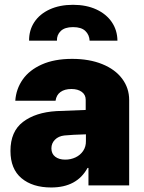

<svg xmlns="http://www.w3.org/2000/svg" viewBox="-20 -787 612 815"><path d="M219.7 -315.4 343.8 -320.3V-363.3Q343.8 -384.8 327.1 -397Q310.5 -409.2 283.2 -409.2Q254.4 -409.2 236.8 -396.5Q219.2 -383.8 215.8 -359.4H44.9Q48.3 -409.2 76.4 -449.5Q104.5 -489.7 157.7 -513.4Q210.9 -537.1 286.1 -537.1Q358.9 -537.1 413.8 -514.9Q468.8 -492.7 498.5 -452.9Q528.3 -413.1 528.3 -362.3V0H355.5V-74.2H351.6Q306.6 8.8 197.3 8.8Q118.2 8.8 71.3 -30.5Q24.4 -69.8 24.4 -146.5Q24.4 -229 77.6 -269.5Q130.9 -310.1 219.7 -315.4ZM256.8 -109.4Q280.3 -109.4 300.5 -118.9Q320.8 -128.4 333 -146.5Q345.2 -164.6 344.7 -188.5V-216.8Q286.6 -215.3 252.9 -211.9Q228 -209 213.1 -193.8Q198.2 -178.7 198.2 -157.2Q198.2 -134.3 214.4 -121.8Q230.5 -109.4 256.8 -109.4ZM290 -766.6Q346.2 -766.6 388.7 -747.1Q431.2 -727.5 454.6 -693.1Q478 -658.7 478.5 -614.3H360.4Q359.4 -638.7 342.5 -655.3Q325.7 -671.9 290 -671.9Q254.9 -671.9 237.8 -655.3Q220.7 -638.7 221.7 -614.3H103.5Q103 -658.7 125.7 -693.1Q148.4 -727.5 190.9 -747.1Q233.4 -766.6 290 -766.6Z"/></svg>

Font: Pretendard GOV Black
Style: Regular
Weight: 900
Designer: Base glyphs from Inter by Rasmus Andersson; Hangeul glyphs from Noto Sans CJK(Source Han Sans) by Jang Soo-young and Kan
Foundry: Kil Hyung-jin
Version: Version 1.309